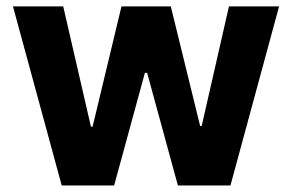

<svg xmlns="http://www.w3.org/2000/svg" viewBox="-20 -565 890 585"><path d="M19.5 -545.5H172.6L257.1 -179H262.1L350.1 -545.5H500.4L589.8 -181.1H594.5L677.6 -545.5H830.3L682.2 0H522L428.3 -343H421.5L327.8 0H168Z"/></svg>

Font: Cannonade
Style: Bold
Weight: 700
Designer: Rasmus Andersson
Foundry: rsms
Version: Version 3.012;git-f93a4a705